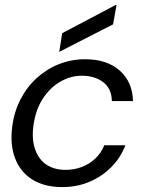

<svg xmlns="http://www.w3.org/2000/svg" viewBox="-20 -749 576 781"><path d="M234 12Q160 12 111 -19Q62 -50 41 -106Q20 -162 30 -236Q38 -296 64 -346Q90 -396 130.5 -432.5Q171 -469 221 -488.5Q271 -508 326 -508Q415 -508 467 -462Q519 -416 521 -338H435Q434 -389 399.5 -415Q365 -441 313 -441Q268 -441 226.5 -417.5Q185 -394 155 -349Q125 -304 116 -238Q110 -194 117.5 -160.5Q125 -127 142.5 -104Q160 -81 186.5 -69.5Q213 -58 246 -58Q281 -58 312 -69.5Q343 -81 367.5 -104Q392 -127 404 -158H490Q471 -108 433 -69.5Q395 -31 344 -9.5Q293 12 234 12ZM221 -538 233 -614 451 -729H454L440 -650Z"/></svg>

Font: DM Sans 36pt
Style: Italic
Weight: 400
Italic angle: -10°
Designer: Colophon Foundry, Jonny Pinhorn
Foundry: Colophon Foundry
Version: Version 4.004;gftools[0.9.30]